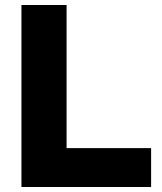

<svg xmlns="http://www.w3.org/2000/svg" viewBox="-20 -750 650 770"><path d="M247 -730V-156H586V0H66V-730Z"/></svg>

Font: Nacelle Heavy
Style: Regular
Weight: 800
Designer: Sora Sagano
Foundry: Sora Sagano
Version: Version 1.000;FEAKit 1.0